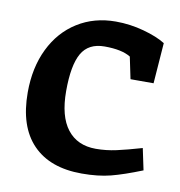

<svg xmlns="http://www.w3.org/2000/svg" viewBox="-64 -554 583 623"><g transform="rotate(10 228.0 -242.5)"><path d="M27 -219Q27 -301 57.5 -363.5Q88 -426 143 -460.5Q198 -495 269 -495Q316 -495 361.5 -482.5Q407 -470 434 -453L424 -319H348L333 -391Q304 -409 247 -409Q194 -409 171.5 -369.5Q149 -330 149 -245Q149 -162 182 -119.5Q215 -77 276 -77Q310 -77 344 -84.5Q378 -92 426 -106L441 -35Q381 -11 340 -0.5Q299 10 245 10Q140 10 83.5 -48.5Q27 -107 27 -219Z"/></g></svg>

Font: Enriqueta SemiBold
Style: Regular
Weight: 600
Designer: Viviana Monsalve, Gustavo Ibarra
Foundry: 72Puntos
Version: Version 2.000